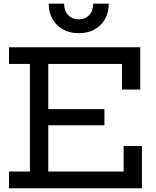

<svg xmlns="http://www.w3.org/2000/svg" viewBox="-20 -1004 833 1024"><path d="M537 -422V-336H195V-422ZM639.5 -225.5H737V0H28V-89H139.5V-663H28V-752H728V-526.5H630.5V-663H237.5V-89H639.5ZM560 -984.5Q560 -937.5 540.2 -902.2Q520.5 -867 484.5 -847Q448.5 -827 399.5 -827Q352 -827 316.2 -847Q280.5 -867 260.2 -902.5Q240 -938 239.5 -984.5H322Q322 -946.5 343.5 -923.8Q365 -901 399.5 -901Q435 -901 456 -923.8Q477 -946.5 477 -984.5Z"/></svg>

Font: Hepta Slab Medium
Style: Regular
Weight: 500
Designer: Michael LaGattuta
Foundry: Michael LaGattuta
Version: Version 1.102